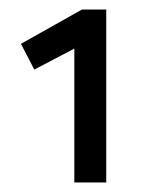

<svg xmlns="http://www.w3.org/2000/svg" viewBox="-20 -790 296 403"><path d="M136 -688 52 -644 24 -698 152 -770H203V-407H136Z"/></svg>

Font: Lexend HM
Style: Regular
Weight: 400
Designer: Bonnie Shaver-Troup, Thomas Jockin, Octavio Pardo
Foundry: Lexend
Version: Version 1.091